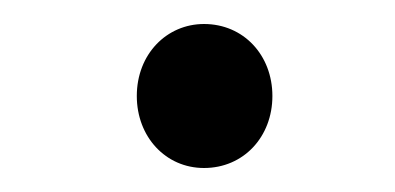

<svg xmlns="http://www.w3.org/2000/svg" viewBox="-20 -670 329 160"><path d="M94 -590C94 -556 118 -530 150 -530C183 -530 207 -556 207 -590C207 -624 183 -650 150 -650C119 -650 94 -625 94 -590Z"/></svg>

Font: Noto Sans SemiCondensed
Style: Italic
Weight: 400
Width: 4
Italic angle: -12°
Designer: Monotype Design Team
Foundry: Monotype Imaging Inc.
Version: Version 2.013